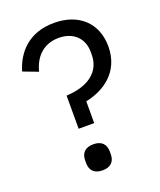

<svg xmlns="http://www.w3.org/2000/svg" viewBox="-135 -795 746 893"><g transform="rotate(-20 238.5 -349.0)"><path d="M256 -208V-316C344 -333 440 -393 440 -521C440 -636 362 -710 239 -710C114 -710 48 -634 23 -548L97 -520C113 -587 159 -637 236 -637C307 -637 354 -593 354 -525V-511C354 -427 288 -377 179 -372V-208ZM218 12C260 12 279 -11 279 -46V-59C279 -94 260 -117 218 -117C176 -117 157 -94 157 -59V-46C157 -11 176 12 218 12Z"/></g></svg>

Font: LVC Sans
Style: Regular
Weight: 400
Designer: Mike Abbink, Paul van der Laan, Pieter van Rosmalen
Foundry: Bold Monday
Version: Version 3.0